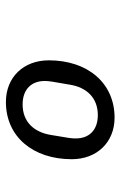

<svg xmlns="http://www.w3.org/2000/svg" viewBox="99 -849 402 640"><g transform="rotate(90 300.0 -529.0)"><path d="M320 -347.7C436.1 -347.7 510.7 -438.6 510.7 -567.1C510.7 -650.9 454.5 -709.9 372.2 -709.9C256 -709.9 181.1 -619.3 181.1 -490.8C181.1 -406.6 237.2 -347.7 320 -347.7ZM250 -476.6C250 -484.4 250.4 -489.7 252.1 -501.4L262.4 -561.4C271 -615.4 305 -654.1 363.6 -654.1C414.8 -654.1 441.4 -623.9 441.4 -581.3C441.4 -573.2 441.4 -567.8 439.6 -556.8L429.7 -496.8C420.5 -442.1 387.1 -403.4 328.1 -403.4C277 -403.4 250 -433.6 250 -476.6Z"/></g></svg>

Font: Margiela Mono Italic Text It
Style: Regular
Weight: 400
Designer: Mike Abbink, Paul van der Laan, Pieter van Rosmalen
Foundry: Bold Monday
Version: Version 2.003 2021